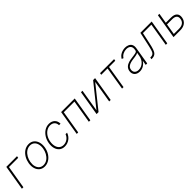

<svg xmlns="http://www.w3.org/2000/svg" viewBox="497 -2250 3957 3957"><g transform="rotate(-45 2475.5 -271.5)"><path d="M447.4 -545.5 440.3 -504.3H171.5L87.7 0H44.4L135.3 -545.5Z M516 -274.5Q521.7 -308.9 533.7 -343Q545.8 -377.1 563.7 -408.2Q581.7 -439.3 605.1 -465.9Q628.6 -492.5 657.3 -512.1Q686.1 -531.6 719.8 -542.6Q753.6 -553.6 791.5 -553.6Q859.7 -553.6 907.3 -516.7Q930.8 -498.2 947.6 -472.3Q964.5 -446.4 974.1 -414.8Q983.7 -383.2 985.4 -345.9Q987.2 -308.6 980.8 -267Q967.3 -186.4 927.2 -123.6Q907 -92 882.1 -66.9Q857.2 -41.9 828.8 -24.5Q800.4 -7.1 769 2.1Q737.6 11.4 704.2 11.4Q636 11.4 589.1 -25.6Q565.7 -44 548.7 -69.6Q531.6 -95.2 522.2 -127Q512.8 -158.7 511 -195.8Q509.2 -233 516 -274.5ZM560.7 -146.7Q567.8 -119.7 580.6 -97.8Q593.4 -76 611.7 -60.7Q630 -45.5 653.4 -37.1Q676.8 -28.8 704.9 -28.8Q737.9 -28.8 766.7 -38.7Q795.5 -48.7 819.8 -66.2Q844.1 -83.8 864 -107.4Q883.9 -131 899 -158.2Q914.1 -185.4 924 -215.2Q933.9 -245 938.6 -274.5Q949.9 -341.3 935.4 -395.2Q928.6 -422.2 915.8 -444.1Q903.1 -465.9 884.9 -481.2Q866.8 -496.4 843.4 -504.8Q820 -513.1 791.9 -513.1Q759.6 -513.1 731 -503Q702.4 -492.9 677.9 -475.3Q653.4 -457.7 633.3 -433.9Q613.3 -410.2 598 -382.8Q582.7 -355.5 572.6 -325.8Q562.5 -296.2 557.9 -267Q546.5 -196.4 560.7 -146.7Z M1100.9 -271Q1114.3 -353.3 1154.5 -416.2Q1173.7 -446.4 1197.8 -471.6Q1221.9 -496.8 1250.7 -515.1Q1279.5 -533.4 1312.5 -543.5Q1345.5 -553.6 1382.1 -553.6Q1420.5 -553.6 1452.4 -541.9Q1484.4 -530.2 1507.5 -508.3Q1530.5 -486.5 1543.1 -455.3Q1555.8 -424 1555.4 -384.9H1511.4Q1511 -414.8 1501.2 -438.6Q1491.5 -462.4 1474.1 -478.9Q1456.7 -495.4 1432.4 -504.3Q1408 -513.1 1378.2 -513.1Q1322.4 -513.1 1272.7 -482.2Q1248.2 -467 1227.1 -445.3Q1206 -423.7 1189.3 -396.7Q1172.6 -369.7 1161 -338.2Q1149.5 -306.8 1143.8 -271.7Q1138.1 -236.9 1139 -206Q1139.9 -175.1 1147 -147.4Q1154.1 -119.7 1166.9 -97.8Q1179.7 -76 1198.2 -60.5Q1216.6 -45.1 1240.4 -36.9Q1264.2 -28.8 1293 -28.8Q1323.9 -28.8 1352.5 -38.4Q1381 -47.9 1405 -65.2Q1429 -82.4 1447.3 -106.4Q1465.6 -130.3 1475.5 -159.1H1519.5Q1507.5 -121.1 1484.7 -89.7Q1462 -58.2 1431.6 -35.9Q1401.3 -13.5 1364.9 -1.1Q1328.5 11.4 1288.7 11.4Q1218 11.4 1171.5 -25.6Q1148.1 -44 1131.7 -69.6Q1115.4 -95.2 1106.4 -126.4Q1097.3 -157.7 1095.9 -194.1Q1094.5 -230.5 1100.9 -271Z M1642 0 1733 -545.5H2129.6L2038.7 0H1995.7L2079.5 -504.3H1768.8L1685 0Z M2311.4 -545.5H2354.8L2273.8 -56.5L2665.8 -545.5H2722.7L2631.7 0H2588.4L2669.4 -489L2278.1 0H2220.5Z M2860.8 -504.3 2867.5 -545.5H3276.6L3269.9 -504.3H3088.1L3006 0H2963.1L3045.1 -504.3Z M3326 -150.2Q3331 -179 3343.2 -201Q3355.5 -223 3373 -239.2Q3390.6 -255.3 3412.5 -266.7Q3434.3 -278.1 3458.6 -285.5Q3483 -293 3508.7 -297.6Q3534.4 -302.2 3559.7 -305Q3592 -308.9 3618.3 -313Q3644.5 -317.1 3665.8 -321.4Q3709.2 -329.9 3713.8 -361.2L3717.3 -383.9Q3722.7 -413.7 3717.5 -437.7Q3712.4 -461.6 3697.4 -478.5Q3682.5 -495.4 3658.2 -504.6Q3633.9 -513.8 3600.9 -513.8Q3575.3 -513.8 3550.1 -508Q3524.9 -502.1 3502 -490.6Q3479 -479 3459.9 -461.8Q3440.7 -444.6 3427.6 -421.9L3389.9 -437.1Q3422.9 -496.1 3481.5 -524.9Q3540.1 -553.6 3603.3 -553.6Q3627.8 -553.6 3649.5 -549.4Q3671.2 -545.1 3691.4 -535.5Q3710.9 -526.3 3726 -512.3Q3741.1 -498.2 3750.2 -479Q3759.2 -459.9 3762.1 -435.4Q3764.9 -410.9 3759.9 -381L3696.7 0H3653.4L3670.1 -98.4H3666.9Q3639.2 -53.3 3588.1 -20.6Q3537.6 11.7 3472.7 11.7Q3437.5 11.7 3407.8 1.1Q3378.2 -9.6 3358 -30.2Q3337.7 -50.8 3328.8 -81Q3320 -111.2 3326 -150.2ZM3392 -60.7Q3423.3 -28.4 3480.8 -28.4Q3521.3 -28.4 3556.8 -43.9Q3592.3 -59.3 3619.9 -85.8Q3647.4 -112.2 3665.7 -147.2Q3683.9 -182.2 3690 -221.2L3703.8 -301.5Q3693.2 -293.7 3674.2 -288Q3655.2 -282.3 3634.1 -278.2Q3612.9 -274.1 3592.5 -271.3Q3572.1 -268.5 3558.2 -266.7Q3513.1 -261.4 3479.4 -251.8Q3445.7 -242.2 3422.4 -227.8Q3399.1 -213.4 3386.2 -193.9Q3373.2 -174.4 3369 -148.8Q3360.1 -93.4 3392 -60.7Z M3826.7 -41.2H3840.9Q3866.1 -41.2 3883.7 -47.6Q3901.3 -54 3913.7 -66.1Q3926.1 -78.1 3934.5 -95.9Q3942.8 -113.6 3949.6 -136Q3957.4 -161.9 3965.9 -196.4Q3974.4 -230.8 3984.4 -276.6L4042.6 -545.5H4372.2L4281.2 0H4238.3L4322.1 -504.3H4076.3L4024.5 -265.3Q4015.3 -220.2 4005.9 -184.3Q3996.4 -148.4 3986.5 -118.3Q3976.9 -89.5 3964.3 -67.3Q3951.7 -45.1 3933.8 -30.2Q3915.8 -15.3 3892 -7.6Q3868.3 0 3836.6 0H3819.6Z M4554 -545.5H4597.3L4560 -321.4H4712.4Q4800.4 -321.4 4842.7 -280.2Q4886 -237.9 4872.9 -159.1Q4866.5 -120.7 4848.9 -91.1Q4831.3 -61.4 4804 -41.2Q4776.6 -21 4740.1 -10.5Q4703.5 0 4658.7 0H4463.1ZM4513.5 -41.2H4665.8Q4696.7 -41.2 4724.3 -47.8Q4751.8 -54.3 4773.6 -68.7Q4795.5 -83.1 4810 -106Q4824.6 -128.9 4829.5 -161.6Q4834.9 -192.1 4828.7 -214.3Q4822.4 -236.5 4806.3 -251.2Q4790.1 -266 4764.6 -273.1Q4739 -280.2 4705.6 -280.2H4553.3Z"/></g></svg>

Font: Inter P Extra Light
Style: Italic
Weight: 200
Italic angle: 9.39999°
Designer: Rasmus Andersson
Foundry: rsms
Version: Version 3.018;git-588b23468